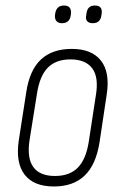

<svg xmlns="http://www.w3.org/2000/svg" viewBox="-20 -667 437 695"><path d="M175 8Q102 8 69 -35Q36 -78 48 -159L75 -333Q87 -413 128 -451.5Q169 -490 240 -490Q312 -490 345.5 -447.5Q379 -405 366 -323L340 -150Q327 -70 286 -31Q245 8 175 8ZM179 -30Q232 -30 261.5 -60Q291 -90 301 -152L327 -322Q338 -387 314 -419.5Q290 -452 235 -452Q183 -452 153.5 -422.5Q124 -393 114 -329L87 -160Q77 -95 100.5 -62.5Q124 -30 179 -30ZM316 -583Q302 -583 295.5 -590.5Q289 -598 292 -611L293 -619Q297 -647 323 -647Q338 -647 344 -639.5Q350 -632 348 -618L347 -611Q343 -583 316 -583ZM204 -583Q191 -583 184.5 -590.5Q178 -598 179 -611L180 -619Q185 -647 211 -647Q226 -647 232 -639.5Q238 -632 237 -618L236 -611Q232 -583 204 -583Z"/></svg>

Font: Sofia Sans Condensed ExtraLight
Style: Italic
Weight: 250
Italic angle: -9°
Version: Version 4.100